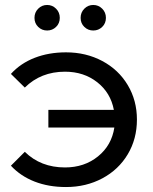

<svg xmlns="http://www.w3.org/2000/svg" viewBox="-20 -747 615 774"><path d="M392.5 -501C348.8 -524.3 300 -536 246 -536C200 -536 158 -528.7 120 -514C82 -499.3 50 -477.7 24 -449L80 -394C123.3 -436.7 177.3 -458 242 -458C292.7 -458 336 -443.8 372 -415.5C408 -387.2 430.3 -350 439 -304H175V-233H441C433.7 -185 411.7 -146.2 375 -116.5C338.3 -86.8 294 -72 242 -72C176.7 -72 122.7 -93 80 -135L24 -79C50 -51 81.8 -29.7 119.5 -15C157.2 -0.3 199.3 7 246 7C300 7 348.8 -4.7 392.5 -28C436.2 -51.3 470.3 -83.7 495 -125C519.7 -166.3 532 -213 532 -265C532 -316.3 519.7 -362.7 495 -404C470.3 -445.3 436.2 -477.7 392.5 -501ZM134 -638.5C144 -628.8 156 -624 170 -624C184 -624 196 -628.8 206 -638.5C216 -648.2 221 -660.3 221 -675C221 -689.7 216 -702 206 -712C196 -722 184 -727 170 -727C156 -727 144 -722 134 -712C124 -702 119 -689.7 119 -675C119 -660.3 124 -648.2 134 -638.5ZM320 -638.5C330 -628.8 342 -624 356 -624C370 -624 382 -628.8 392 -638.5C402 -648.2 407 -660.3 407 -675C407 -689.7 402 -702 392 -712C382 -722 370 -727 356 -727C342 -727 330 -722 320 -712C310 -702 305 -689.7 305 -675C305 -660.3 310 -648.2 320 -638.5Z"/></svg>

Font: ICO Headline
Style: Regular
Weight: 500
Designer: Julieta Ulanovsky
Foundry: Julieta Ulanovsky
Version: Version 7.200